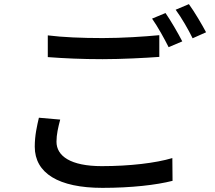

<svg xmlns="http://www.w3.org/2000/svg" viewBox="-20 -871 1040 928"><path d="M780 -808 715 -781C742 -743 775 -683 795 -643L861 -671C841 -710 805 -772 780 -808ZM893 -851 829 -824C857 -786 890 -729 911 -686L976 -715C957 -751 920 -814 893 -851ZM211 -595C291 -589 375 -585 476 -585C568 -585 682 -591 750 -596V-701C677 -694 571 -687 476 -687C375 -687 283 -691 211 -700V-595ZM168 -302C159 -263 148 -217 148 -162C148 -34 263 37 475 37C615 37 736 23 814 3L813 -107C733 -83 607 -68 472 -68C321 -68 253 -117 253 -186C253 -221 261 -255 271 -293L168 -302Z"/></svg>

Font: Noto Sans Japanese Medium
Style: Regular
Weight: 500
Designer: Ryoko NISHIZUKA (kana & ideographs); Paul D. Hunt (Latin, Greek & Cyrillic); Wenlong ZHANG (bopomofo); Sandoll Communica
Foundry: Adobe Systems Incorporated
Version: Version 1.000;PS 1;hotconv 1.0.78;makeotf.lib2.5.61930